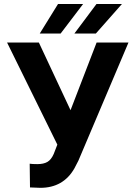

<svg xmlns="http://www.w3.org/2000/svg" viewBox="-20 -922 671 953"><path d="M15.1 0ZM330.1 -375 459.5 -710.9H617.7L369.1 -124.5L349.1 -85.9Q293.9 10.3 180.2 10.3L128.9 8.3L127.4 -109.4Q139.2 -107.4 165.5 -107.4Q196.3 -107.4 215.1 -118.2Q233.9 -128.9 246.6 -157.7L264.6 -204.1L15.1 -710.9H172.9ZM459 -902.3H585.4L455.6 -755.4H349.1ZM268.1 -902.3H392.6L280.8 -755.4H177.2Z"/></svg>

Font: Roboto-o
Style: o-Bold
Weight: 700
Designer: Google
Version: Version 2.134; 2016; ttfautohint (v1.6)